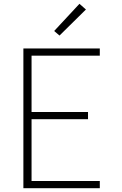

<svg xmlns="http://www.w3.org/2000/svg" viewBox="-20 -990 640 1010"><path d="M103 0V-735H505V-697H146V-401H443V-363H146V-38H505V0ZM293 -803 265 -827 398 -970 432 -940Z"/></svg>

Font: Iosevka SS04 XLt Ex
Style: Regular
Weight: 200
Width: 7
Monospace: yes
Designer: Belleve Invis
Foundry: Belleve Invis
Version: Version 19.0.0; ttfautohint (v1.8.4)